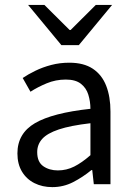

<svg xmlns="http://www.w3.org/2000/svg" viewBox="-20 -755 544 787"><path d="M194.3 12Q153.6 12 121.2 -4.3Q88.8 -20.5 70.1 -51.5Q51.4 -82.4 51.4 -126.2Q51.4 -208 123.4 -250.2Q195.4 -292.3 350.7 -309Q350.5 -339.5 342 -367Q333.5 -394.6 311.5 -411.7Q289.4 -428.9 249.9 -428.9Q208.1 -428.9 171.1 -413.4Q134 -397.9 104.9 -379L73 -435.4Q95.3 -450.4 125 -464.9Q154.7 -479.4 189.9 -488.7Q225.1 -498 264.1 -498Q323.2 -498 360.4 -473.3Q397.6 -448.6 415.2 -403.6Q432.8 -358.6 432.8 -297.7V0H364.5L358.1 -57.9H354.8Q319.7 -29.1 279.8 -8.5Q239.9 12 194.3 12ZM217.2 -56.5Q252.6 -56.5 284.1 -72.3Q315.6 -88.1 350.7 -118.9V-249.9Q269 -240.4 221.3 -224.5Q173.6 -208.6 153 -185.6Q132.5 -162.7 132.5 -131.5Q132.5 -91.2 157.3 -73.8Q182.1 -56.5 217.2 -56.5ZM231.6 -570 95.3 -734.7H162.1L265.4 -632H269.4L372.6 -734.7H439.4L303.1 -570Z"/></svg>

Font: Source Sans 3
Style: Regular
Weight: 200
Designer: Paul D. Hunt
Foundry: Adobe
Version: Version 3.046;hotconv 1.0.118;makeotfexe 2.5.65603